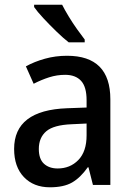

<svg xmlns="http://www.w3.org/2000/svg" viewBox="-20 -786 562 816"><path d="M265 -549Q449 -549 449 -364V0H375L356 -75H353Q322 -31 286.5 -10.5Q251 10 192 10Q123 10 81.5 -33.5Q40 -77 40 -153Q40 -318 266 -326L348 -329V-360Q348 -417 324.5 -442.5Q301 -468 257 -468Q222 -468 189 -457.5Q156 -447 123 -430L90 -504Q126 -524 171 -536.5Q216 -549 265 -549ZM285 -258Q208 -255 176.5 -228Q145 -201 145 -153Q145 -110 167 -90Q189 -70 225 -70Q278 -70 313 -106Q348 -142 348 -211V-261ZM244 -766Q255 -744 272 -716Q289 -688 307.5 -662Q326 -636 340 -618V-606H272Q250 -623 220.5 -651.5Q191 -680 164.5 -708.5Q138 -737 125 -756V-766Z"/></svg>

Font: Noto Sans Sinhala UI SemiCondensed Medium
Style: Regular
Weight: 500
Width: 4
Designer: Jelle Bosma - Monotype Design Team
Foundry: Monotype Imaging Inc.
Version: Version 2.006; ttfautohint (v1.8.4.7-5d5b)